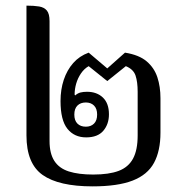

<svg xmlns="http://www.w3.org/2000/svg" viewBox="-20 -652 654 682"><path d="M309 10Q189 10 131.5 -30.5Q74 -71 74 -171V-632Q101 -632 119 -629Q137 -626 146.5 -614.5Q156 -603 156 -577V-151Q156 -107 173 -80.5Q190 -54 224.5 -43Q259 -32 311 -32Q367 -32 401.5 -45Q436 -58 452.5 -88.5Q469 -119 469 -171V-326Q469 -361 461.5 -383.5Q454 -406 427 -417L361 -364L295 -417Q279 -408 267.5 -391Q256 -374 250.5 -354.5Q245 -335 245 -316L247 -313Q256 -321 266 -323.5Q276 -326 289 -326Q324 -326 345.5 -305.5Q367 -285 367 -246Q367 -211 347 -187.5Q327 -164 286 -164Q244 -164 219.5 -194.5Q195 -225 195 -293Q195 -334 206.5 -368.5Q218 -403 240 -428Q262 -453 295 -465L361 -409L424 -465Q474 -457 501 -434Q528 -411 539 -377.5Q550 -344 550 -303V-181Q550 -116 527 -73.5Q504 -31 451 -10.5Q398 10 309 10ZM285 -202Q303 -202 314 -213Q325 -224 325 -245Q325 -266 314 -277Q303 -288 285 -288Q266 -288 255 -277Q244 -266 244 -245Q244 -224 255 -213Q266 -202 285 -202Z"/></svg>

Font: Noto Serif Thai SemiCondensed
Style: Regular
Weight: 400
Width: 4
Designer: Monotype Design Team
Foundry: Monotype Imaging Inc.
Version: Version 2.002